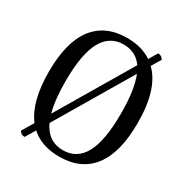

<svg xmlns="http://www.w3.org/2000/svg" viewBox="-167 -857 977 1010"><g transform="rotate(30 321.5 -352.0)"><path d="M597 -347Q597 -167 528 -77Q459 13 327 13Q219 13 154 -46L118 14Q95 14 85 -5L127 -75Q57 -166 57 -347Q57 -527 126 -617Q195 -707 327 -707Q415 -707 476 -666L507 -718Q529 -718 540 -698L506 -641Q597 -553 597 -347ZM178 -162 443 -609Q402 -668 327 -668Q243 -668 200.5 -590Q158 -512 158 -347Q158 -236 178 -162ZM496 -347Q496 -490 464 -569L195 -115Q236 -26 327 -26Q412 -26 454 -104Q496 -182 496 -347Z"/></g></svg>

Font: Arima Madurai Medium
Style: Regular
Weight: 500
Designer: Joana Correia and Natanael Gama
Foundry: NDISCOVER
Version: Version 1.020